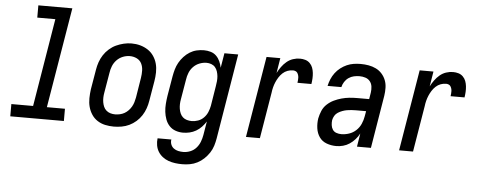

<svg xmlns="http://www.w3.org/2000/svg" viewBox="-57 -886 3115 1249"><g transform="rotate(5 1500.0 -261.0)"><path d="M27 0V-80H169L264 -655H146V-735H368L259 -80H377V0Z M703 8Q674 8 646.5 2Q619 -4 596 -19Q573 -34 558 -57Q543 -80 536 -106.5Q529 -133 529.5 -162.5Q530 -192 534 -221L556 -351Q560 -376 568.5 -400.5Q577 -425 591.5 -447.5Q606 -470 627 -488.5Q648 -507 672 -518Q696 -529 721.5 -535Q747 -541 772 -541Q802 -541 829 -533.5Q856 -526 879 -511Q902 -496 917.5 -473Q933 -450 940 -423.5Q947 -397 946.5 -367.5Q946 -338 941 -309L919 -179Q915 -154 906.5 -129.5Q898 -105 883.5 -82.5Q869 -60 848.5 -42Q828 -24 804 -12.5Q780 -1 754 3.5Q728 8 703 8ZM705 -72Q720 -72 736 -75.5Q752 -79 766 -87Q780 -95 791.5 -107Q803 -119 811 -133Q819 -147 823.5 -162Q828 -177 831 -193L852 -323Q856 -347 855.5 -371.5Q855 -396 845 -416.5Q835 -437 814 -447.5Q793 -458 768 -458Q745 -458 722.5 -449Q700 -440 683 -422.5Q666 -405 657 -382.5Q648 -360 645 -337L623 -207Q620 -191 619.5 -175Q619 -159 621.5 -144Q624 -129 630 -115Q636 -101 647.5 -91Q659 -81 674 -76.5Q689 -72 705 -72Q705 -72 705 -72Q705 -72 705 -72Z M1168 213Q1145 213 1122 210Q1099 207 1078 199.5Q1057 192 1039.5 178.5Q1022 165 1010.5 146.5Q999 128 995 105Q991 82 994 59H1084Q1081 76 1087 91.5Q1093 107 1106 116.5Q1119 126 1135 129.5Q1151 133 1168 133Q1191 133 1213.5 124Q1236 115 1252 97Q1268 79 1276.5 57Q1285 35 1289 12L1304 -78Q1292 -59 1276 -42Q1260 -25 1240 -13.5Q1220 -2 1198.5 3Q1177 8 1155 8Q1129 8 1105.5 -0.5Q1082 -9 1065.5 -27Q1049 -45 1040.5 -68.5Q1032 -92 1029 -117Q1026 -142 1028 -168.5Q1030 -195 1034 -221L1056 -351Q1060 -374 1066.5 -397Q1073 -420 1085 -441.5Q1097 -463 1114.5 -482Q1132 -501 1153 -514Q1174 -527 1197.5 -532.5Q1221 -538 1245 -538Q1268 -538 1289.5 -531.5Q1311 -525 1326 -510Q1341 -495 1350 -475Q1359 -455 1363 -434L1379 -530H1469L1377 26Q1373 50 1365.5 74.5Q1358 99 1343.5 121Q1329 143 1309.5 161.5Q1290 180 1266.5 192Q1243 204 1218 208.5Q1193 213 1168 213ZM1205 -72Q1226 -72 1247 -79.5Q1268 -87 1284 -103.5Q1300 -120 1308.5 -140.5Q1317 -161 1321 -182L1342 -312Q1345 -328 1346.5 -345Q1348 -362 1346.5 -377.5Q1345 -393 1340 -408.5Q1335 -424 1325 -435.5Q1315 -447 1300 -452.5Q1285 -458 1269 -458Q1246 -458 1223 -449Q1200 -440 1183 -422.5Q1166 -405 1157 -382.5Q1148 -360 1145 -337L1123 -207Q1120 -191 1119.5 -175Q1119 -159 1121.5 -144Q1124 -129 1130 -115Q1136 -101 1147 -91Q1158 -81 1173.5 -76.5Q1189 -72 1205 -72Z M1566 0 1654 -530H1744L1728 -432Q1739 -453 1753 -472.5Q1767 -492 1785.5 -507.5Q1804 -523 1826.5 -530.5Q1849 -538 1872 -538Q1890 -538 1907 -533Q1924 -528 1936.5 -515.5Q1949 -503 1955 -487Q1961 -471 1963 -453Q1965 -435 1964 -416.5Q1963 -398 1960 -380H1869Q1870 -389 1871 -397.5Q1872 -406 1871.5 -414.5Q1871 -423 1868.5 -431Q1866 -439 1861.5 -445.5Q1857 -452 1849 -455Q1841 -458 1833 -458Q1815 -458 1797.5 -451.5Q1780 -445 1766 -432Q1752 -419 1742 -403Q1732 -387 1725 -370.5Q1718 -354 1713.5 -336.5Q1709 -319 1707 -301L1657 0Z M2156 8Q2123 8 2093 -3Q2063 -14 2045.5 -39Q2028 -64 2023.5 -96.5Q2019 -129 2024 -161Q2029 -186 2039.5 -211Q2050 -236 2070 -254.5Q2090 -273 2114 -284.5Q2138 -296 2163.5 -303Q2189 -310 2214 -312.5Q2239 -315 2265 -315H2343L2350 -358Q2353 -378 2350.5 -397.5Q2348 -417 2336.5 -431.5Q2325 -446 2306.5 -452Q2288 -458 2268 -458Q2250 -458 2231.5 -454Q2213 -450 2197 -439Q2181 -428 2170.5 -411.5Q2160 -395 2156 -377H2066Q2071 -400 2080 -421.5Q2089 -443 2103.5 -462.5Q2118 -482 2137.5 -497Q2157 -512 2178.5 -521.5Q2200 -531 2223 -534.5Q2246 -538 2268 -538Q2295 -538 2320.5 -533.5Q2346 -529 2368.5 -518Q2391 -507 2407.5 -488.5Q2424 -470 2433 -447Q2442 -424 2442.5 -397.5Q2443 -371 2439 -345L2382 0H2291L2305 -87Q2294 -66 2278 -48Q2262 -30 2242.5 -17Q2223 -4 2200.5 2Q2178 8 2156 8ZM2182 -72Q2207 -72 2232.5 -80.5Q2258 -89 2278 -107.5Q2298 -126 2309 -151Q2320 -176 2324 -201L2330 -235H2265Q2250 -235 2235 -234Q2220 -233 2205.5 -230.5Q2191 -228 2176 -222.5Q2161 -217 2147.5 -208.5Q2134 -200 2126 -186.5Q2118 -173 2115 -158Q2113 -142 2115 -125.5Q2117 -109 2125.5 -96Q2134 -83 2149.5 -77.5Q2165 -72 2182 -72Z M2566 0 2654 -530H2744L2728 -432Q2739 -453 2753 -472.5Q2767 -492 2785.5 -507.5Q2804 -523 2826.5 -530.5Q2849 -538 2872 -538Q2890 -538 2907 -533Q2924 -528 2936.5 -515.5Q2949 -503 2955 -487Q2961 -471 2963 -453Q2965 -435 2964 -416.5Q2963 -398 2960 -380H2869Q2870 -389 2871 -397.5Q2872 -406 2871.5 -414.5Q2871 -423 2868.5 -431Q2866 -439 2861.5 -445.5Q2857 -452 2849 -455Q2841 -458 2833 -458Q2815 -458 2797.5 -451.5Q2780 -445 2766 -432Q2752 -419 2742 -403Q2732 -387 2725 -370.5Q2718 -354 2713.5 -336.5Q2709 -319 2707 -301L2657 0Z"/></g></svg>

Font: Iosevka Curly Medium Oblique
Style: Regular
Weight: 500
Italic angle: -9°
Monospace: yes
Designer: Belleve Invis
Foundry: Belleve Invis
Version: Version 11.1.0; ttfautohint (v1.8.3)